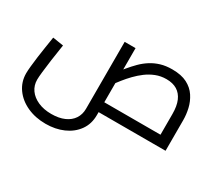

<svg xmlns="http://www.w3.org/2000/svg" viewBox="-134 -776 1463 1299"><g transform="rotate(30 597.0 -126.0)"><path d="M324 248Q244 248 179.5 218.5Q115 189 77.5 136.5Q40 84 40 17Q40 -4 43.5 -38.5Q47 -73 52.5 -115Q58 -157 65 -200.5Q72 -244 78 -283L162 -270Q151 -202 143 -143.5Q135 -85 130.5 -44Q126 -3 126 17Q126 62 150.5 96.5Q175 131 220 151Q265 171 324 171Q383 171 425 152.5Q467 134 489 100.5Q511 67 511 23V-500H596V23Q596 93 559.5 143.5Q523 194 461.5 221Q400 248 324 248ZM596 0V-77H1112L1035 -8V-239Q1035 -301 1017.5 -341.5Q1000 -382 966.5 -402.5Q933 -423 883 -423Q839 -423 801 -408Q763 -393 731 -369Q699 -345 671.5 -316.5Q644 -288 621 -259Q598 -230 580 -206L553 -281Q580 -314 606.5 -346Q633 -378 661 -406Q689 -434 722 -455Q755 -476 794.5 -488Q834 -500 884 -500Q955 -500 1000.5 -476.5Q1046 -453 1072 -413.5Q1098 -374 1108.5 -328.5Q1119 -283 1119 -239V0Z"/></g></svg>

Font: Cairo Medium
Style: Regular
Weight: 500
Designer: Mohamed Gaber, Accademia di Belle Arti di Urbino
Foundry: Kief Type Foundry, Accademia di Belle Arti di Urbino
Version: Version 3.117